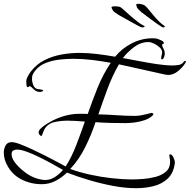

<svg xmlns="http://www.w3.org/2000/svg" viewBox="-21 -942 997 1009"><path d="M695 47Q637 47 573.5 35Q510 23 447.5 4.5Q385 -14 331 -35Q303 -8 270 9Q237 26 198 26Q141 26 91 0.5Q41 -25 15 -77Q-1 -107 -1 -140Q-1 -160 8.5 -177.5Q18 -195 40 -195Q56 -195 84 -184.5Q112 -174 146.5 -158Q181 -142 215.5 -124.5Q250 -107 279 -91.5Q308 -76 324 -67Q356 -117 381 -182.5Q406 -248 425 -303Q402 -305 377.5 -306.5Q353 -308 330 -308Q304 -308 271.5 -302Q239 -296 221 -275Q212 -265 207.5 -251.5Q203 -238 197 -226Q182 -234 182 -247Q182 -257 196 -269.5Q210 -282 226.5 -292Q243 -302 251 -306Q285 -324 322 -334Q359 -344 398 -344Q409 -344 419.5 -344Q430 -344 440 -343Q464 -412 492 -481.5Q520 -551 561 -612Q512 -621 462.5 -627Q413 -633 363 -633Q331 -633 293.5 -629Q256 -625 221.5 -612Q187 -599 165 -572Q156 -561 151.5 -551.5Q147 -542 147 -527Q147 -515 152 -499.5Q157 -484 168 -477Q173 -474 188.5 -472.5Q204 -471 206 -466Q205 -462 199 -460.5Q193 -459 189 -459Q174 -459 164 -466.5Q154 -474 147 -481.5Q140 -489 134 -489Q132 -489 130.5 -486.5Q129 -484 126 -484Q119 -484 118 -497Q117 -510 117 -514Q117 -526 125.5 -541.5Q134 -557 141 -566Q171 -605 213 -626Q255 -647 302.5 -655.5Q350 -664 396 -664Q443 -664 490.5 -658Q538 -652 584 -644Q620 -688 672 -714.5Q724 -741 782 -741Q790 -741 797 -740Q804 -739 811 -736Q816 -735 828 -729Q840 -723 840 -716Q840 -711 835.5 -711Q831 -711 831 -705Q831 -698 838 -686.5Q845 -675 845 -659Q845 -653 841 -641.5Q837 -630 829 -630Q826 -630 826 -636Q826 -644 828.5 -652Q831 -660 831 -667Q831 -681 818 -693Q805 -705 788 -713Q771 -721 759 -721Q719 -721 683.5 -694.5Q648 -668 625 -637Q664 -630 710.5 -621Q757 -612 803 -605Q849 -598 888 -598Q901 -598 917 -600.5Q933 -603 941 -613Q943 -615 945.5 -618.5Q948 -622 952 -622Q956 -622 956 -618Q956 -616 955 -614.5Q954 -613 953 -611Q940 -589 915 -568.5Q890 -548 862 -548Q856 -548 850 -549.5Q844 -551 838 -552Q780 -565 721.5 -578Q663 -591 604 -604Q569 -543 544 -475.5Q519 -408 496 -341Q544 -340 592 -336.5Q640 -333 688 -333Q711 -333 733 -338.5Q755 -344 777 -349Q779 -348 782 -346.5Q785 -345 785 -342Q785 -340 783.5 -338Q782 -336 780 -334Q764 -319 739 -310.5Q714 -302 687 -298.5Q660 -295 638 -295Q599 -295 559.5 -296Q520 -297 481 -300Q460 -236 427.5 -170Q395 -104 348 -54Q395 -37 451.5 -24.5Q508 -12 566 -5.5Q624 1 673 1Q697 1 730.5 -1.5Q764 -4 796.5 -12.5Q829 -21 851 -40Q873 -59 873 -92Q873 -101 871 -109Q869 -117 869 -125Q869 -131 873 -131Q883 -131 890.5 -114.5Q898 -98 898 -90V-86Q891 -32 860.5 -3.5Q830 25 786.5 36Q743 47 695 47ZM215 4Q244 4 268 -12Q292 -28 310 -49Q291 -60 258.5 -78Q226 -96 190 -114Q154 -132 121.5 -144Q89 -156 68 -156Q57 -156 48.5 -151Q40 -146 40 -132Q40 -111 57.5 -88Q75 -65 98.5 -46Q122 -27 139 -18Q169 -2 204 3Q208 4 215 4ZM837 -798Q832 -798 829 -801Q826 -802 810 -813Q794 -824 774 -839Q754 -854 739 -865.5Q724 -877 722 -878Q702 -895 698.5 -904Q695 -913 695 -918Q696 -922 706 -922Q715 -922 726 -919Q737 -916 741 -912Q747 -908 758.5 -894Q770 -880 784.5 -862.5Q799 -845 814.5 -829.5Q830 -814 842 -807Q845 -804 845 -803Q845 -798 837 -798ZM722 -799Q719 -799 700.5 -809Q682 -819 659.5 -831.5Q637 -844 619.5 -854Q602 -864 600 -865Q576 -880 571 -889Q566 -898 565 -903Q565 -909 583 -909Q592 -909 601 -907.5Q610 -906 614 -903Q620 -899 634 -886Q648 -873 666.5 -857Q685 -841 703 -827Q721 -813 735 -807Q739 -806 739 -803Q739 -800 733 -798.5Q727 -797 722 -799Z"/></svg>

Font: Beau Rivage
Style: Regular
Weight: 400
Designer: Robert E. Leuschke
Foundry: Robert E. Leuschke
Version: Version 1.010; ttfautohint (v1.8.3)